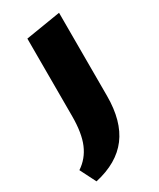

<svg xmlns="http://www.w3.org/2000/svg" viewBox="-219 -503 705 852"><g transform="rotate(-30 133.5 -76.5)"><path d="M61 -16V-413L240 -442V-16Q240 113 183.5 188Q127 263 10 289L-31 208Q16 177 38.5 124Q61 71 61 -16Z"/></g></svg>

Font: Ysabeau Infant Black
Style: Regular
Weight: 900
Designer: Christian Thalmann (Catharsis Fonts)
Version: Version 2.001;gftools[0.9.30]; featfreeze: ss01,ss02,lnum